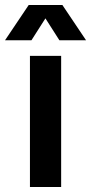

<svg xmlns="http://www.w3.org/2000/svg" viewBox="-63 -743 362 763"><path d="M56 0V-521H180V0ZM51 -723H185L279 -583H173L92 -710H143L62 -583H-43Z"/></svg>

Font: TikTok Sans 24pt SemiBold
Style: Regular
Weight: 600
Version: Version 4.000